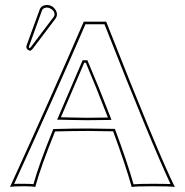

<svg xmlns="http://www.w3.org/2000/svg" viewBox="-20 -745 741 768"><path d="M167 -725.1Q191.4 -725.1 204.1 -702.1Q208 -693.8 208 -687Q207 -677.7 203.1 -671.9L110.8 -549.8Q104.5 -542.5 100.1 -542Q87.9 -544.9 85 -556.2Q85.4 -559.6 86.9 -564.9L139.2 -708Q146 -724.1 167 -725.1ZM200.2 -219.2Q141.6 -74.7 121.1 2.9Q108.4 0 76.2 0Q32.7 0 20 2.9Q190.4 -370.1 314.9 -658.2H404.8Q608.9 -139.2 679.2 2.9Q661.6 0 587.9 0Q524.4 0 506.8 2.9Q482.4 -84.5 432.6 -219.7Q371.6 -221.2 333 -221.2Q275.9 -221.2 200.2 -219.2ZM411.6 -274.9Q363.3 -399.9 323.2 -494.1H316.9L223.6 -275.9Q236.8 -275.9 267.6 -274.9Q311 -273.9 328.1 -273.9Q360.4 -273.9 411.6 -274.9ZM167 -714.8Q153.3 -713.9 148.4 -704.6L96.7 -561.5Q95.7 -558.6 95.2 -555.7Q97.2 -553.2 99.1 -552.2Q101.6 -554.7 103 -556.2L195.3 -678.2Q198.2 -682.6 198.2 -687Q198.2 -703.6 178.7 -712.4Q172.4 -714.8 167 -714.8ZM190.9 -223.1 193.4 -229H200.2Q276.4 -231 333 -231Q372.6 -231 432.6 -229.5H439.5L441.9 -223.1Q489.3 -95.7 514.2 -7.8Q536.1 -9.8 587.9 -9.8Q637.2 -9.8 662.1 -8.8Q585.4 -171.9 397.9 -647.9H321.8Q200.2 -366.7 36.6 -9.3Q51.8 -10.3 76.2 -9.8Q101.1 -9.8 113.8 -8.3Q135.7 -87.4 190.9 -223.1ZM420.9 -278.8 425.8 -265.6 411.6 -265.1Q359.4 -264.2 328.1 -264.2Q311 -264.2 267.1 -265.1Q236.3 -265.6 223.6 -266.1H208.5L310.5 -503.9H329.6L332 -498Q373 -402.8 420.9 -278.8Z"/></svg>

Font: Linux Biolinum Outline O
Style: Bold
Weight: 700
Designer: Philipp H. Poll
Foundry: Philipp H. Poll
Version: Version 0.9.2